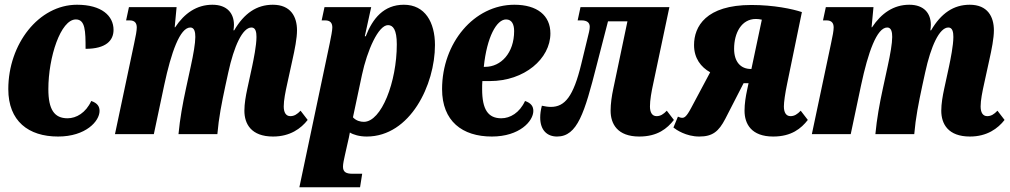

<svg xmlns="http://www.w3.org/2000/svg" viewBox="-20 -566 4260 810"><path d="M225 10C342 10 400 -55 400 -98C400 -117 391 -131 365 -140C342 -90 302 -67 265 -67C209 -67 184 -104 184 -190C184 -325 236 -484 300 -484C340 -484 341 -435 341 -360C427 -360 459 -395 459 -440C459 -499 409 -546 305 -546C143 -546 15 -380 15 -190C15 -55 100 10 225 10Z M1132 10C1204 10 1250 -24 1278 -60L1248 -99C1234 -84 1221 -76 1205 -76C1186 -76 1177 -92 1177 -117C1177 -143 1184 -178 1192 -214L1213 -310C1224 -359 1233 -405 1233 -438C1233 -495 1207 -546 1131 -546C1063 -546 1010 -510 968 -438H965C966 -445 967 -453 967 -461C967 -509 939 -546 876 -546C810 -546 758 -510 719 -451H717L725 -536H524L512 -480H527C550 -480 557 -467 557 -450C557 -437 553 -415 546 -383L465 0H629L673 -208C702 -344 739 -450 783 -450C801 -450 804 -429 804 -410C804 -383 796 -337 785 -287L764 -190C751 -130 739 -65 733 0H897C903 -70 915 -130 931 -205L943 -260C967 -371 1003 -450 1041 -450C1059 -450 1062 -429 1062 -410C1062 -374 1050 -316 1044 -287L1023 -190C1017 -162 1011 -129 1011 -99C1011 -43 1040 10 1132 10Z M1243 224H1499L1508 167H1467C1439 167 1427 159 1427 137C1427 125 1431 107 1435 89L1446 40C1450 24 1454 5 1456 -7C1470 2 1496 10 1527 10C1711 10 1815 -209 1815 -376C1815 -472 1773 -546 1684 -546C1599 -546 1552 -488 1523 -413H1519L1546 -536H1349L1337 -480H1352C1375 -480 1382 -467 1382 -450C1382 -438 1377 -412 1371 -383ZM1515 -52C1501 -52 1483 -56 1469 -71L1507 -250C1529 -353 1576 -460 1617 -460C1638 -460 1654 -441 1654 -379C1654 -220 1589 -52 1515 -52Z M2055 10C2172 10 2230 -55 2230 -98C2230 -117 2221 -131 2195 -140C2172 -90 2132 -67 2095 -67C2039 -67 2014 -104 2014 -190C2014 -202 2014 -212 2015 -224H2047C2192 -224 2302 -318 2302 -425C2302 -501 2246 -546 2150 -546C1980 -546 1845 -385 1845 -190C1845 -55 1930 10 2055 10ZM2021 -284C2034 -410 2075 -484 2115 -484C2140 -484 2149 -462 2149 -435C2149 -342 2093 -284 2027 -284Z M2330 10C2416 10 2446 -90 2497 -290L2545 -476H2627L2567 -190C2561 -162 2556 -129 2556 -99C2556 -43 2585 10 2677 10C2754 10 2795 -24 2823 -60L2793 -99C2779 -84 2766 -76 2750 -76C2731 -76 2722 -92 2722 -117C2722 -143 2728 -178 2736 -214L2804 -536H2429L2417 -480H2433C2456 -480 2468 -471 2468 -453C2468 -447 2467 -440 2465 -431L2432 -295C2399 -159 2363 -115 2304 -115C2292 -115 2280 -117 2266 -120C2261 -101 2259 -85 2259 -70C2259 -17 2288 10 2330 10Z M2930 10C2986 10 3012 -11 3040 -65L3117 -215H3138L3132 -187C3126 -159 3121 -129 3121 -99C3121 -43 3150 10 3242 10C3319 10 3360 -24 3388 -60L3358 -99C3344 -84 3331 -76 3315 -76C3296 -76 3287 -92 3287 -117C3287 -135 3292 -171 3301 -214L3363 -515C3324 -528 3245 -545 3150 -545C2958 -545 2908 -454 2908 -376C2908 -320 2937 -283 2976 -261L2896 -111C2876 -73 2867 -69 2858 -69C2852 -69 2846 -71 2840 -74L2821 -28C2832 -19 2874 10 2930 10ZM3148 -275C3104 -275 3077 -306 3077 -360C3077 -427 3108 -486 3169 -486C3177 -486 3185 -485 3194 -483L3150 -275Z M4072 10C4144 10 4190 -24 4218 -60L4188 -99C4174 -84 4161 -76 4145 -76C4126 -76 4117 -92 4117 -117C4117 -143 4124 -178 4132 -214L4153 -310C4164 -359 4173 -405 4173 -438C4173 -495 4147 -546 4071 -546C4003 -546 3950 -510 3908 -438H3905C3906 -445 3907 -453 3907 -461C3907 -509 3879 -546 3816 -546C3750 -546 3698 -510 3659 -451H3657L3665 -536H3464L3452 -480H3467C3490 -480 3497 -467 3497 -450C3497 -437 3493 -415 3486 -383L3405 0H3569L3613 -208C3642 -344 3679 -450 3723 -450C3741 -450 3744 -429 3744 -410C3744 -383 3736 -337 3725 -287L3704 -190C3691 -130 3679 -65 3673 0H3837C3843 -70 3855 -130 3871 -205L3883 -260C3907 -371 3943 -450 3981 -450C3999 -450 4002 -429 4002 -410C4002 -374 3990 -316 3984 -287L3963 -190C3957 -162 3951 -129 3951 -99C3951 -43 3980 10 4072 10Z"/></svg>

Font: Noto Serif ExtraCondensed Black
Style: Italic
Weight: 900
Width: 2
Italic angle: -12°
Designer: Monotype Design Team
Foundry: Monotype Imaging Inc.
Version: Version 2.014